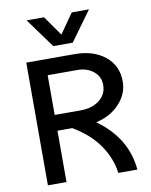

<svg xmlns="http://www.w3.org/2000/svg" viewBox="-99 -1004 848 1076"><g transform="rotate(-10 325.0 -465.5)"><path d="M127.9 -931.2H227.1L306.2 -818.8L384.8 -931.2H482.9L360.8 -763.2H250ZM85 0V-698.2H359.9Q465.8 -698.2 532.5 -644.8Q599.1 -591.3 599.1 -500Q599.1 -432.1 548.8 -376.2Q498.5 -320.3 413.1 -300.8Q577.6 -183.6 594.2 0H485.8Q474.6 -85.4 422.1 -161.1Q369.6 -236.8 274.9 -292H190.9V0ZM359.9 -607.9H190.9V-381.8H337.9Q403.8 -381.8 445.8 -414.3Q487.8 -446.8 487.8 -500Q487.8 -548.3 450.9 -578.1Q414.1 -607.9 359.9 -607.9Z"/></g></svg>

Font: Azeret Mono
Style: Regular
Weight: 400
Designer: Martin Vácha
Foundry: Displaay
Version: Version 1.002